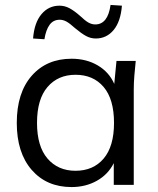

<svg xmlns="http://www.w3.org/2000/svg" viewBox="-20 -749 640 778"><path d="M270 9Q169 9 108.5 -60.5Q48 -130 48 -251Q48 -373 108.5 -442Q169 -511 270 -511Q330 -511 376 -484Q422 -457 443 -409L452 -502H530Q527 -473 524.5 -443.5Q522 -414 522 -386V0H441V-88Q418 -42 372.5 -16.5Q327 9 270 9ZM286 -57Q358 -57 400 -106.5Q442 -156 442 -251Q442 -347 400 -396.5Q358 -446 286 -446Q215 -446 172.5 -396.5Q130 -347 130 -251Q130 -156 172.5 -106.5Q215 -57 286 -57ZM160 -590 114 -593Q119 -657 148 -691.5Q177 -726 221 -726Q242 -726 261 -716Q280 -706 304 -685Q325 -665 338.5 -657.5Q352 -650 366 -650Q417 -650 428 -729L474 -726Q469 -662 440.5 -627.5Q412 -593 368 -593Q347 -593 328 -603.5Q309 -614 284 -635Q263 -654 249.5 -661.5Q236 -669 222 -669Q196 -669 181 -648.5Q166 -628 160 -590Z"/></svg>

Font: Mulish
Style: Regular
Weight: 400
Designer: Vernon Adams
Foundry: Vernon Adams
Version: Version 3.603; ttfautohint (v1.8.3)